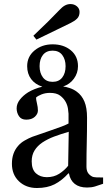

<svg xmlns="http://www.w3.org/2000/svg" viewBox="-20 -920 544 952"><path d="M491.2 -8.8Q468.3 -0.5 450.9 4.6Q433.6 9.8 411.6 9.8Q373.5 9.8 350.8 -8.1Q328.1 -25.9 321.8 -60.1H318.8Q287.1 -24.9 250.7 -6.3Q214.4 12.2 163.1 12.2Q108.9 12.2 74 -21Q39.1 -54.2 39.1 -107.9Q39.1 -135.7 46.9 -157.7Q54.7 -179.7 70.3 -197.3Q82.5 -211.9 102.5 -223.4Q122.6 -234.9 140.1 -241.7Q162.1 -250 229.2 -272.5Q296.4 -294.9 319.8 -307.6V-356Q319.8 -362.3 317.1 -380.4Q314.5 -398.4 305.7 -414.6Q295.9 -432.6 278.1 -446Q260.3 -459.5 227.5 -459.5Q205.1 -459.5 185.8 -451.9Q166.5 -444.3 158.7 -436Q158.7 -426.3 163.3 -407.2Q168 -388.2 168 -372.1Q168 -355 152.6 -340.8Q137.2 -326.7 109.9 -326.7Q85.4 -326.7 74 -344Q62.5 -361.3 62.5 -382.8Q62.5 -405.3 78.4 -425.8Q94.2 -446.3 119.6 -462.4Q134.3 -471.2 152.1 -478.3Q169.9 -485.4 189.9 -490.2Q154.3 -501.5 134.5 -527.8Q114.7 -554.2 114.7 -591.8Q114.7 -639.6 151.4 -669.9Q188 -700.2 240.7 -700.2Q295.4 -700.2 331.1 -670.7Q366.7 -641.1 366.7 -591.8Q366.7 -557.6 346.4 -529.8Q326.2 -502 293 -491.2Q307.1 -489.7 326.4 -483.2Q345.7 -476.6 360.8 -465.3Q385.7 -447.3 398.7 -416.3Q411.6 -385.3 411.6 -336.4Q411.6 -266.6 410.2 -212.6Q408.7 -158.7 408.7 -94.7Q408.7 -75.7 415.3 -64.5Q421.9 -53.2 435.5 -45.4Q442.9 -41 458.7 -40.5Q474.6 -40 491.2 -40ZM320.8 -266.6Q279.3 -254.4 248 -242.7Q216.8 -231 189.9 -213.4Q165.5 -196.8 151.4 -174.1Q137.2 -151.4 137.2 -120.1Q137.2 -79.6 158.4 -60.5Q179.7 -41.5 212.4 -41.5Q247.1 -41.5 273.4 -58.3Q299.8 -75.2 317.9 -98.1ZM305.2 -591.8Q305.2 -625 288.8 -647Q272.5 -668.9 240.7 -668.9Q210 -668.9 193.1 -647.9Q176.3 -627 176.3 -591.8Q176.3 -558.1 192.9 -536.1Q209.5 -514.2 240.7 -514.2Q272 -514.2 288.6 -535.6Q305.2 -557.1 305.2 -591.8ZM374.5 -860.8Q374.5 -839.8 362.1 -827.6Q349.6 -815.4 329.6 -805.7Q308.1 -794.9 262.9 -773.2Q217.8 -751.5 160.6 -723.6L145.5 -742.7Q189.9 -785.2 218 -812.7Q246.1 -840.3 273.4 -869.1Q288.6 -885.7 301.8 -892.8Q314.9 -899.9 329.6 -899.9Q348.1 -899.9 361.3 -888.7Q374.5 -877.4 374.5 -860.8Z"/></svg>

Font: UniBurma_GGSerif
Style: Book
Weight: 400
Designer: Victor San Kho Lin (for Burmese only and related typography optimization with it)
Foundry: http://www.unimm.org
Version: 2.0